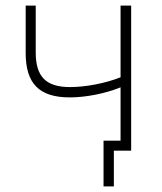

<svg xmlns="http://www.w3.org/2000/svg" viewBox="-20 -540 582 688"><path d="M388 128V0H450V-520H412V-263C359 -242 288 -228 231 -228C145 -228 108 -265 108 -352V-520H72V-350C72 -241 120 -191 230 -191C288 -191 358 -205 412 -227V-36H351V128Z"/></svg>

Font: Fixel Text ExtraLight
Style: Regular
Weight: 200
Width: 4
Designer: AlfaBravo + MacPaw
Foundry: Kyrylo Tkachov, Marchela Mozhyna, Serhii Makarenko, Maria Weinstein, Zakhar Kryvoshyya
Version: Version 1.211